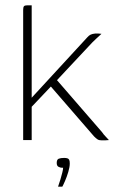

<svg xmlns="http://www.w3.org/2000/svg" viewBox="-20 -526 429 721"><path d="M67 0V-489Q67 -499 70 -502.5Q73 -506 82 -506H99V-159L308 -386Q314 -393 320.5 -396Q327 -399 337 -400Q344 -400 350 -400Q356 -400 361 -399Q359 -397 353 -391.5Q347 -386 340.5 -380Q334 -374 327 -367L194 -225L363 -30Q369 -21 376 -14Q383 -7 389 0Q382 1 375 1Q368 1 361 1Q352 1 346.5 -2.5Q341 -6 333 -14L171 -201L99 -125V0ZM198 175Q203 161 207 147.5Q211 134 214 122Q217 110 217 104Q216 104 215.5 104Q215 104 213 104Q207 104 200 100.5Q193 97 193 86Q193 73 200.5 70Q208 67 221 67Q228 67 233 68.5Q238 70 240 74.5Q242 79 242 88Q242 101 236.5 119.5Q231 138 224 154Q217 170 214 175Z"/></svg>

Font: Genos ExtraLight
Style: Regular
Weight: 250
Designer: Robert E. Leuschke
Foundry: Robert E. Leuschke
Version: Version 1.010